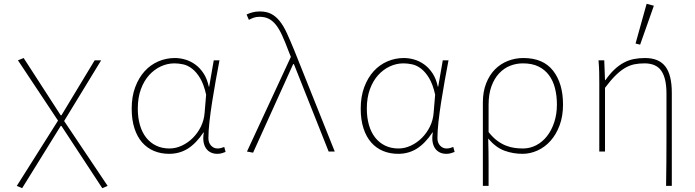

<svg xmlns="http://www.w3.org/2000/svg" viewBox="-20 -794 3640 1006"><path d="M96 192 68 180 284 -162 74 -478 104 -490 298 -190H302L476 -478H510L316 -160L544 180L516 192L302 -134H298Z M866 12Q823 12 787 -3Q751 -18 725 -47.5Q699 -77 684.5 -121.5Q670 -166 670 -225Q670 -288 688.5 -337.5Q707 -387 738 -421Q769 -455 810 -472.5Q851 -490 896 -490Q923 -490 950.5 -482Q978 -474 1002.5 -456.5Q1027 -439 1046 -410.5Q1065 -382 1074 -340H1076L1100 -478H1130Q1120 -426 1110 -370Q1100 -314 1091.5 -260Q1083 -206 1077.5 -156.5Q1072 -107 1072 -70Q1072 -46 1086 -31Q1100 -16 1120 -16Q1129 -16 1138.5 -18.5Q1148 -21 1155 -24L1162 2Q1154 5 1143.5 8.5Q1133 12 1118 12Q1100 12 1085 5Q1070 -2 1060 -16Q1050 -30 1046.5 -51Q1043 -72 1048 -100H1046Q1008 -43 964.5 -15.5Q921 12 866 12ZM868 -16Q901 -16 933 -31Q965 -46 990.5 -71.5Q1016 -97 1032.5 -130.5Q1049 -164 1052 -202L1060 -298Q1048 -352 1028.5 -384.5Q1009 -417 986 -434.5Q963 -452 939 -457Q915 -462 894 -462Q857 -462 822.5 -446Q788 -430 761 -400Q734 -370 718 -326Q702 -282 702 -225Q702 -178 713 -139.5Q724 -101 745.5 -73.5Q767 -46 798 -31Q829 -16 868 -16Z M1306 6 1274 0 1504 -496 1492 -526Q1474 -574 1458.5 -608Q1443 -642 1426 -663.5Q1409 -685 1388.5 -695.5Q1368 -706 1340 -706Q1322 -706 1308.5 -701Q1295 -696 1284 -690L1272 -718Q1284 -724 1301.5 -729Q1319 -734 1342 -734Q1376 -734 1400.5 -721.5Q1425 -709 1445.5 -683.5Q1466 -658 1483.5 -619.5Q1501 -581 1522 -530L1734 0H1702L1520 -458H1516Z M2066 12Q2023 12 1987 -3Q1951 -18 1925 -47.5Q1899 -77 1884.5 -121.5Q1870 -166 1870 -225Q1870 -288 1888.5 -337.5Q1907 -387 1938 -421Q1969 -455 2010 -472.5Q2051 -490 2096 -490Q2123 -490 2150.5 -482Q2178 -474 2202.5 -456.5Q2227 -439 2246 -410.5Q2265 -382 2274 -340H2276L2300 -478H2330Q2320 -426 2310 -370Q2300 -314 2291.5 -260Q2283 -206 2277.5 -156.5Q2272 -107 2272 -70Q2272 -46 2286 -31Q2300 -16 2320 -16Q2329 -16 2338.5 -18.5Q2348 -21 2355 -24L2362 2Q2354 5 2343.5 8.5Q2333 12 2318 12Q2300 12 2285 5Q2270 -2 2260 -16Q2250 -30 2246.5 -51Q2243 -72 2248 -100H2246Q2208 -43 2164.5 -15.5Q2121 12 2066 12ZM2068 -16Q2101 -16 2133 -31Q2165 -46 2190.5 -71.5Q2216 -97 2232.5 -130.5Q2249 -164 2252 -202L2260 -298Q2248 -352 2228.5 -384.5Q2209 -417 2186 -434.5Q2163 -452 2139 -457Q2115 -462 2094 -462Q2057 -462 2022.5 -446Q1988 -430 1961 -400Q1934 -370 1918 -326Q1902 -282 1902 -225Q1902 -178 1913 -139.5Q1924 -101 1945.5 -73.5Q1967 -46 1998 -31Q2029 -16 2068 -16Z M2510 180V-257Q2510 -314 2527.5 -358Q2545 -402 2574 -431Q2603 -460 2641.5 -475Q2680 -490 2722 -490Q2826 -490 2878 -423.5Q2930 -357 2930 -246Q2930 -185 2912 -137Q2894 -89 2864.5 -56Q2835 -23 2796.5 -5.5Q2758 12 2718 12Q2668 12 2623 -4.5Q2578 -21 2538 -68Q2539 -32 2539.5 -2Q2540 28 2540 56.5Q2540 85 2540 114.5Q2540 144 2540 180ZM2720 -16Q2757 -16 2789.5 -33Q2822 -50 2846 -80.5Q2870 -111 2884 -153.5Q2898 -196 2898 -246Q2898 -292 2888 -331.5Q2878 -371 2856.5 -400Q2835 -429 2801.5 -445.5Q2768 -462 2720 -462Q2685 -462 2653 -449.5Q2621 -437 2595.5 -410Q2570 -383 2555 -342Q2540 -301 2540 -244V-102Q2562 -74 2585 -57Q2608 -40 2631 -31Q2654 -22 2676.5 -19Q2699 -16 2720 -16Z M3470 180Q3472 59 3472 -62Q3472 -183 3472 -304Q3472 -384 3445 -423Q3418 -462 3357 -462Q3328 -462 3303.5 -457Q3279 -452 3255 -438Q3231 -424 3205.5 -399Q3180 -374 3150 -334V0H3120V-360Q3120 -389 3119.5 -415.5Q3119 -442 3116 -478H3146L3150 -374H3152Q3176 -408 3199.5 -430Q3223 -452 3248 -465.5Q3273 -479 3300.5 -484.5Q3328 -490 3360 -490Q3432 -490 3466 -446Q3500 -402 3500 -308V180ZM3334 -560 3310 -566 3368 -774 3406 -764Z"/></svg>

Font: Source Code Pro ExtraLight
Style: Regular
Weight: 200
Monospace: yes
Designer: Paul D. Hunt, Teo Tuominen
Foundry: Adobe Systems Incorporated
Version: Version 2.030;PS 1.000;hotconv 16.6.51;makeotf.lib2.5.65220